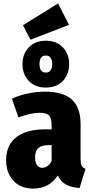

<svg xmlns="http://www.w3.org/2000/svg" viewBox="-20 -1089 539 1127"><path d="M385 -943 159 -856 115 -941 321 -1069ZM112 -713Q112 -772 149 -811Q186 -850 249 -850Q312 -850 349 -811Q386 -772 386 -713Q386 -653 349 -614Q312 -575 249 -575Q186 -575 149 -614Q112 -653 112 -713ZM212 -713Q212 -663 249 -663Q286 -663 286 -713Q286 -763 249 -763Q212 -763 212 -713ZM482 -98 447 15Q398 11 367.5 -5.5Q337 -22 319 -59Q269 18 174 18Q102 18 59 -28Q16 -74 16 -149Q16 -237 75.5 -283.5Q135 -330 248 -330H283V-350Q283 -395 268 -411Q253 -427 212 -427Q164 -427 88 -400L50 -510Q94 -530 145.5 -540.5Q197 -551 243 -551Q351 -551 402 -504.5Q453 -458 453 -360V-156Q453 -129 459 -117Q465 -105 482 -98ZM283 -144V-237H263Q223 -237 204.5 -219.5Q186 -202 186 -165Q186 -136 197 -120Q208 -104 228 -104Q245 -104 259.5 -115Q274 -126 283 -144Z"/></svg>

Font: Fira Sans Condensed ExtraBold
Style: Regular
Weight: 800
Width: 3
Designer: Carrois Corporate & Edenspiekermann AG
Foundry: Carrois Corporate GbR & Edenspiekermann AG
Version: Version 4.203